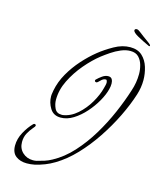

<svg xmlns="http://www.w3.org/2000/svg" viewBox="-117 -808 801 957"><g transform="rotate(15 283.5 -330.0)"><path d="M112 64Q78 64 55.5 47Q33 30 33 -7Q33 -42 51.5 -76Q70 -110 93 -133Q96 -136 99 -136Q107 -136 107 -128Q107 -125 95.5 -112Q84 -99 73 -79Q62 -59 62 -33Q62 0 84 20.5Q106 41 138 41Q143 41 148 40.5Q153 40 157 39Q177 34 195.5 28Q214 22 232 12Q286 -17 331.5 -67Q377 -117 413.5 -177.5Q450 -238 477.5 -301.5Q505 -365 523 -422Q538 -466 538 -511Q538 -534 531.5 -557Q525 -580 510 -595.5Q495 -611 467 -611Q444 -611 419 -600.5Q394 -590 371 -574.5Q348 -559 330 -545Q293 -516 256.5 -473Q220 -430 195.5 -380.5Q171 -331 171 -280Q171 -258 181 -236.5Q191 -215 217 -215H223Q263 -221 297 -251Q331 -281 354.5 -321.5Q378 -362 387 -398Q389 -406 391 -413.5Q393 -421 393 -428Q393 -430 391.5 -436Q390 -442 385 -442Q372 -442 360 -429Q348 -416 343 -416Q334 -416 334 -424Q334 -426 337 -429Q348 -440 363 -450.5Q378 -461 393 -461Q407 -461 412.5 -451.5Q418 -442 418 -429Q418 -422 417 -414.5Q416 -407 414 -400Q407 -371 387.5 -336.5Q368 -302 340.5 -271Q313 -240 281 -220Q249 -200 216 -200Q179 -200 161 -229Q143 -258 143 -291Q143 -299 144.5 -306.5Q146 -314 147 -322Q156 -368 180.5 -411Q205 -454 238.5 -491.5Q272 -529 307 -557Q338 -582 379.5 -605.5Q421 -629 462 -629Q501 -629 524 -607.5Q547 -586 557 -553Q567 -520 567 -487Q567 -449 555 -411Q537 -354 506.5 -291.5Q476 -229 436 -169Q396 -109 349 -59.5Q302 -10 250 21Q227 35 202.5 44.5Q178 54 152 60Q142 62 132 63Q122 64 112 64ZM548 -659Q515 -674 487 -689.5Q459 -705 459 -716Q459 -719 462 -722Q465 -724 470 -724Q477 -724 488 -715Q498 -707 511.5 -697Q525 -687 537 -678.5Q549 -670 551 -667Q554 -666 554 -661Q554 -657 548 -659Z"/></g></svg>

Font: Sassy Frass
Style: Regular
Weight: 400
Designer: Robert E. Leuschke
Foundry: Robert E. Leuschke
Version: Version 1.010; ttfautohint (v1.8.3)